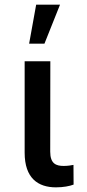

<svg xmlns="http://www.w3.org/2000/svg" viewBox="-20 -788 367 814"><path d="M84.5 -528.3V-140.6C84.5 -32.7 141.1 6.3 217.3 6.3C248.5 6.3 275.4 1 292 -5.4L291.5 -88.9C283.2 -86.9 265.6 -84.5 250 -84.5C217.8 -84.5 192.9 -93.8 192.9 -145L193.4 -528.3ZM103.5 -603H168.5L234.4 -768.1H133.3Z"/></svg>

Font: Bert Sans Medium
Style: Regular
Weight: 500
Designer: Christian Robertson (Google), Cristiano Sobral
Foundry: Google, Cristiano Sobral
Version: Version 3.101